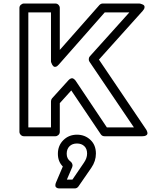

<svg xmlns="http://www.w3.org/2000/svg" viewBox="-20 -745 853 1085"><path d="M89.8 0V-700.2Q89.8 -710.9 97.9 -718Q106 -725.1 115.2 -725.1H293Q303.7 -725.1 310.8 -717.3Q317.9 -709.5 317.9 -700.2V-462.9L542 -716.8Q550.3 -725.1 561 -725.1H767.1Q769 -725.1 772.5 -724.4Q775.9 -723.6 783.2 -720.9Q790.5 -718.3 794.2 -714.1Q797.9 -710 796.6 -701.7Q795.4 -693.4 786.1 -683.1L539.1 -408.2L805.2 -14.2Q806.2 -12.7 807.9 -10Q809.6 -7.3 811.8 -0.5Q814 6.3 813 11.5Q812 16.6 804.9 20.8Q797.9 24.9 784.2 24.9H570.8Q557.1 24.9 549.8 14.2L382.8 -233.9L317.9 -162.1V0Q317.9 10.7 310.1 17.8Q302.2 24.9 293 24.9H115.2Q104.5 24.9 97.2 17.1Q89.8 9.3 89.8 0ZM140.1 -24.9H268.1V-171.9Q268.1 -181.6 273.9 -189L367.2 -292Q375 -300.3 382.3 -302.2Q389.6 -304.2 395 -300.5Q400.4 -296.9 402.8 -294.4Q405.3 -292 407.2 -289.1L584 -24.9H736.8L485.8 -396Q481.4 -401.9 481.7 -411.1Q481.9 -420.4 487.8 -426.8L710.9 -674.8H571.8L312 -379.9Q303.2 -369.6 295.2 -367.7Q287.1 -365.7 282.5 -370.1Q277.8 -374.5 274.4 -380.4Q271 -386.2 269.5 -391.6L268.1 -397V-674.8H140.1ZM296.9 285.2 335 195.8Q307.1 168 307.1 124Q307.1 77.6 338.1 46.9Q369.1 16.1 415 16.1Q459.5 16.1 490.7 45.2Q522 74.2 522 123Q522 165.5 496.1 203.1L422.9 309.1Q415 319.8 401.9 319.8H319.8Q318.8 319.8 317.6 319.8Q316.4 319.8 312.5 319.6Q308.6 319.3 305.4 318.4Q302.2 317.4 298.8 314.9Q295.4 312.5 293.9 309.1Q292.5 305.7 293 299.3Q293.5 293 296.9 285.2ZM356.9 124Q356.9 152.8 378.9 168Q385.7 173.3 388.7 181.9Q391.6 190.4 388.2 199.2L357.9 270H389.2L454.1 174.8Q472.2 148.9 472.2 123Q472.2 95.7 456.3 80.8Q440.4 65.9 415 65.9Q388.7 65.9 372.8 81.5Q356.9 97.2 356.9 124Z"/></svg>

Font: Trueno Bold Outline
Style: Regular
Weight: 700
Width: 6
Designer: Julieta Ulanovsky
Foundry: Julieta Ulanovsky
Version: Version 3.001b | FøM Fix